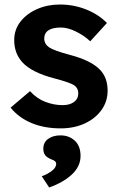

<svg xmlns="http://www.w3.org/2000/svg" viewBox="-20 -559 528 851"><path d="M249 10Q176 10 119 -14Q62 -38 27 -82L113 -155Q143 -122 181 -107.5Q219 -93 258 -93Q289 -93 308 -107Q327 -121 327 -146Q327 -168 309 -181Q291 -193 223 -211Q122 -237 80 -282Q43 -322 43 -381Q43 -428 71 -463.5Q99 -499 145 -519Q191 -539 245 -539Q307 -539 362 -517Q417 -495 454 -457L380 -376Q352 -402 316 -419.5Q280 -437 250 -437Q176 -437 176 -387Q177 -363 198 -349Q218 -335 289 -316Q384 -291 423 -250Q457 -215 457 -157Q457 -109 429.5 -71Q402 -33 355 -11.5Q308 10 249 10ZM198 272 165 222Q185 216 207 200.5Q229 185 229 167Q229 154 207 147Q188 139 180 128.5Q172 118 172 100Q172 72 193.5 56.5Q215 41 248 41Q286 41 311.5 64.5Q337 88 337 132Q337 178 299.5 213.5Q262 249 198 272Z"/></svg>

Font: Lexend SemiBold
Style: Regular
Weight: 600
Designer: Bonnie Shaver-Troup, Thomas Jockin
Foundry: Lexend
Version: Version 1.005; ttfautohint (v1.8.3)